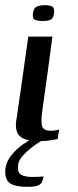

<svg xmlns="http://www.w3.org/2000/svg" viewBox="-20 -540 302 740"><path d="M182 -399Q173 -328 163 -256.5Q153 -185 143 -113Q137 -73 142 -54.5Q147 -36 177 -36Q184 -36 194 -37.5Q204 -39 208 -41L202 -4Q196 -3 176.5 0.5Q157 4 134 4Q100 4 80 -2.5Q60 -9 52 -20Q44 -31 42 -46Q40 -61 43 -77.5Q46 -94 48 -112Q53 -145 58.5 -183.5Q64 -222 69.5 -260.5Q75 -299 80 -335Q85 -371 89 -399Q112 -399 135.5 -399Q159 -399 182 -399ZM144 -459Q126 -459 115 -463.5Q104 -468 107 -489Q110 -510 123 -515Q136 -520 154 -520Q172 -520 181.5 -514.5Q191 -509 188 -489Q186 -468 174 -463.5Q162 -459 144 -459ZM86 180Q51 180 31.5 173Q12 166 5 149.5Q-2 133 1 108Q6 79 26 55.5Q46 32 70 15.5Q94 -1 109 -8H161Q152 -5 135 5.5Q118 16 99.5 30.5Q81 45 66.5 61.5Q52 78 50 94Q46 125 61.5 133.5Q77 142 104 142Q120 142 128.5 141.5Q137 141 141.5 140.5Q146 140 148 140Q146 154 141 163Q136 172 123.5 176Q111 180 86 180Z"/></svg>

Font: Genos Thin Medium
Style: Italic
Weight: 500
Italic angle: -8°
Version: Version 1.010